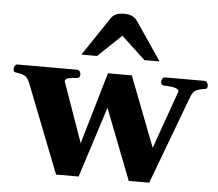

<svg xmlns="http://www.w3.org/2000/svg" viewBox="-73 -820 1005 885"><g transform="rotate(5 429.0 -378.0)"><path d="M217.8 4.4 57.6 -404.8Q47.4 -431.2 31.7 -438.2Q16.1 -445.3 -2 -447.3Q-12.2 -448.2 -15.9 -451.4Q-19.5 -454.6 -19.5 -465.3Q-19.5 -470.7 -15.1 -478Q-10.7 -485.4 -2.9 -485.4H272.9Q281.2 -485.4 285.4 -478Q289.6 -470.7 289.6 -465.3Q289.6 -447.8 273.4 -447.3Q249.5 -446.3 234.9 -442.4Q220.2 -438.5 220.2 -427.7L318.4 -149.4L415.5 -481.4H525.9L650.9 -157.2L746.6 -426.3Q746.6 -434.1 737.5 -438.5Q728.5 -442.9 713.4 -444.8Q698.2 -446.8 679.2 -447.3Q663.1 -447.8 663.1 -465.3Q663.1 -470.7 667.2 -478Q671.4 -485.4 679.7 -485.4H862.3Q870.6 -485.4 874.8 -478Q878.9 -470.7 878.9 -465.3Q878.9 -454.6 875.2 -451.4Q871.6 -448.2 861.3 -447.3Q843.3 -445.3 827.6 -438.2Q812 -431.2 802.2 -404.8L648.9 4.4H554.2L427.2 -322.8L322.3 4.4ZM286.1 -556.6 406.7 -736.3Q414.1 -747.1 428 -754.2Q441.9 -761.2 466.8 -761.2Q492.2 -761.2 506.6 -752.4Q521 -743.7 528.8 -731.9L647.5 -556.6H577.6L466.8 -659.7L358.4 -556.6Z"/></g></svg>

Font: Gelasio
Style: Bold
Weight: 700
Designer: Eben Sorkin
Foundry: Eben Sorkin
Version: Version 1.008